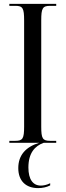

<svg xmlns="http://www.w3.org/2000/svg" viewBox="-20 -734 337 987"><path d="M28 0H182C112 21 74 64 74 130C74 198 115 233 176 233C199 233 221 228 238 219V208C220 217 203 220 190 220C150 220 126 189 126 127C126 53 159 16 205 0H269V-10H238C199 -10 192 -22 192 -83V-629C192 -692 199 -704 238 -704H269V-714H28V-704H59C97 -704 104 -692 104 -629V-83C104 -22 97 -10 59 -10H28Z"/></svg>

Font: Noto Serif Display ExtraCondensed
Style: Regular
Weight: 400
Width: 2
Designer: Monotype Design Team
Foundry: Monotype Imaging Inc.
Version: Version 2.009